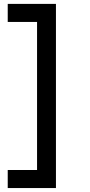

<svg xmlns="http://www.w3.org/2000/svg" viewBox="-20 -808 463 986"><path d="M267.3 -788V157.7H170.3V-788ZM224.7 -788V-695.3H19.7V-788ZM224.7 65V157.7H19.7V65Z"/></svg>

Font: Asta Sans Light
Style: Regular
Weight: 300
Designer: 42dot
Version: Version 1.000